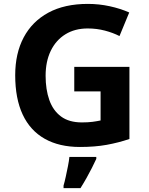

<svg xmlns="http://www.w3.org/2000/svg" viewBox="-20 -744 764 985"><path d="M361 -401H644V-31Q588 -12 527.5 -1Q467 10 390 10Q284 10 209.5 -32Q135 -74 96.5 -156Q58 -238 58 -358Q58 -470 101.5 -552Q145 -634 228 -679Q311 -724 431 -724Q488 -724 543 -712Q598 -700 643 -680L593 -559Q560 -576 518 -587Q476 -598 430 -598Q364 -598 315.5 -568Q267 -538 240.5 -483.5Q214 -429 214 -355Q214 -285 233 -231Q252 -177 293 -146.5Q334 -116 400 -116Q432 -116 454.5 -119Q477 -122 496 -126V-275H361ZM474 71Q464 93 451.5 117.5Q439 142 424.5 168Q410 194 393 221H306V208Q312 188 317.5 162Q323 136 328.5 109Q334 82 336 61H474Z"/></svg>

Font: Noto Sans Sora Sompeng
Style: Bold
Weight: 700
Designer: Monotype Design Team. David Williams.
Foundry: Monotype Imaging Inc.
Version: Version 2.101